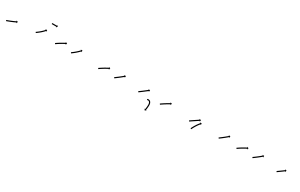

<svg xmlns="http://www.w3.org/2000/svg" viewBox="202 -1732 5023 3217"><g transform="rotate(30 2713.5 -123.5)"><path d="M-6.5 -24.2C-7.1 -24 -7.7 -23.8 -8.3 -23.6L-1.6 -4.7C-1 -4.9 -0.4 -5.2 0.2 -5.4L0.2 -5.4L0.2 -5.4C2 -6 3.7 -6.6 5.5 -7.3L5.5 -7.3L5.5 -7.3C8.2 -8.3 10.9 -9.2 13.6 -10.2L13.6 -10.2L13.6 -10.2C17.2 -11.5 20.7 -12.9 24.2 -14.2L24.2 -14.2L24.2 -14.2C28.4 -15.7 32.6 -17.3 36.7 -18.9L36.7 -18.9L36.7 -18.9C41.4 -20.7 46 -22.5 50.6 -24.3L50.6 -24.3L50.6 -24.3C55.6 -26.2 60.5 -28.2 65.4 -30.1L65.5 -30.1L65.5 -30.1C70.6 -32.2 75.6 -34.2 80.7 -36.3L80.7 -36.3L80.7 -36.3C85.8 -38.4 90.8 -40.5 95.9 -42.7L95.9 -42.7L95.9 -42.7C100.8 -44.7 105.7 -46.8 110.5 -49L110.5 -49L110.6 -49C115.1 -51 119.6 -53 124.1 -55L124.1 -55L124.2 -55C128.2 -56.8 132.2 -58.7 136.2 -60.6L136.3 -60.6L136.3 -60.6C139.7 -62.2 143.1 -63.8 146.4 -65.4L146.4 -65.4L146.5 -65.4C149 -66.7 151.6 -67.9 154.2 -69.2L154.2 -69.2L154.2 -69.2C155.9 -70 157.6 -70.9 159.2 -71.7L159.2 -71.7L159.2 -71.7C159.8 -72 160.4 -72.3 161 -72.6L166.9 -60.8L177.1 -92L146 -102.2L151.9 -90.4C151.3 -90.1 150.8 -89.8 150.2 -89.5L150.2 -89.5L150.2 -89.5C148.6 -88.7 147 -87.9 145.3 -87.1L145.4 -87.1L145.4 -87.1C142.8 -85.9 140.3 -84.6 137.7 -83.4L137.8 -83.4L137.8 -83.4C134.5 -81.8 131.1 -80.2 127.8 -78.7L127.8 -78.7L127.8 -78.7C123.9 -76.9 119.9 -75 115.9 -73.2L115.9 -73.2L115.9 -73.2C111.5 -71.2 107 -69.2 102.5 -67.3L102.5 -67.3L102.5 -67.3C97.7 -65.2 92.9 -63.1 88.1 -61.1L88.1 -61.1L88.1 -61.1C83.1 -59 78.1 -56.9 73.1 -54.8L73.1 -54.8L73.1 -54.8C68.1 -52.8 63.1 -50.7 58 -48.7L58 -48.7L58 -48.7C53.1 -46.8 48.2 -44.8 43.3 -42.9L43.4 -42.9L43.4 -42.9C38.8 -41.1 34.2 -39.3 29.6 -37.6L29.6 -37.6L29.6 -37.6C25.5 -36 21.3 -34.4 17.2 -32.9L17.2 -32.9L17.2 -32.9C13.7 -31.6 10.2 -30.3 6.7 -29L6.7 -29L6.7 -29C4.1 -28 1.4 -27 -1.3 -26.1L-1.3 -26.1L-1.3 -26.1C-3.1 -25.5 -4.8 -24.8 -6.5 -24.2L-6.5 -24.2Z M520.3 -98.6C519.8 -98.2 519.2 -97.9 518.7 -97.5L530.1 -81.1C530.7 -81.5 531.2 -81.9 531.8 -82.2L531.8 -82.2L531.8 -82.2C533.3 -83.3 534.8 -84.4 536.3 -85.4L536.3 -85.5L536.3 -85.5C538.7 -87.1 541.1 -88.8 543.4 -90.5L543.4 -90.5L543.4 -90.5C546.5 -92.7 549.5 -94.9 552.5 -97.1L552.5 -97.1L552.5 -97.1C556.1 -99.8 559.6 -102.4 563.2 -105.1C563.2 -105.1 563.2 -105.1 563.2 -105.1C563.2 -105.1 563.2 -105.1 563.2 -105.1C567.2 -108.1 571.1 -111.1 575 -114.2C575 -114.2 575 -114.2 575 -114.2C575 -114.2 575 -114.2 575 -114.2C579.1 -117.5 583.3 -120.8 587.4 -124.1C587.4 -124.1 587.4 -124.1 587.4 -124.1C587.4 -124.1 587.4 -124.1 587.4 -124.1C591.6 -127.6 595.8 -131.1 599.9 -134.6C599.9 -134.6 599.9 -134.6 600 -134.6C600 -134.6 600 -134.6 600 -134.6C604.1 -138.2 608.2 -141.8 612.3 -145.4C612.3 -145.4 612.3 -145.4 612.3 -145.4C612.3 -145.4 612.3 -145.4 612.3 -145.4C616.2 -149 620.1 -152.5 623.9 -156.1C623.9 -156.1 623.9 -156.1 624 -156.2C624 -156.2 624 -156.2 624 -156.2C627.6 -159.6 631.1 -163 634.6 -166.4C634.6 -166.4 634.6 -166.5 634.6 -166.5C634.6 -166.5 634.7 -166.5 634.7 -166.5C637.8 -169.6 640.9 -172.7 643.9 -175.9C643.9 -175.9 644 -175.9 644 -175.9C644 -175.9 644 -175.9 644 -175.9C646.6 -178.6 649.1 -181.3 651.7 -184L651.7 -184.1L651.7 -184.1C653.7 -186.2 655.6 -188.3 657.6 -190.4L657.6 -190.4L657.6 -190.4C658.8 -191.8 660.1 -193.2 661.3 -194.6L661.3 -194.6L661.3 -194.6C661.8 -195.1 662.2 -195.5 662.6 -196L672.5 -187.3L670.5 -220L637.8 -218.1L647.7 -209.3C647.2 -208.8 646.8 -208.4 646.4 -207.9L646.4 -207.9L646.4 -207.9C645.2 -206.5 644 -205.2 642.8 -203.9L642.8 -203.9L642.8 -203.9C640.9 -201.8 639 -199.7 637.1 -197.7L637.1 -197.7L637.1 -197.7C634.6 -195.1 632.1 -192.4 629.6 -189.8C629.6 -189.8 629.6 -189.8 629.6 -189.8C629.6 -189.8 629.6 -189.9 629.6 -189.9C626.6 -186.8 623.6 -183.7 620.5 -180.7C620.5 -180.7 620.5 -180.7 620.6 -180.7C620.6 -180.7 620.6 -180.7 620.6 -180.7C617.2 -177.3 613.7 -174 610.2 -170.7C610.2 -170.7 610.2 -170.7 610.2 -170.7C610.2 -170.7 610.3 -170.7 610.3 -170.7C606.5 -167.2 602.7 -163.7 598.9 -160.3C598.9 -160.3 598.9 -160.3 598.9 -160.3C598.9 -160.3 598.9 -160.3 598.9 -160.3C595 -156.8 591 -153.3 586.9 -149.8C586.9 -149.8 586.9 -149.8 587 -149.8C587 -149.8 587 -149.8 587 -149.8C582.9 -146.4 578.8 -143 574.7 -139.6C574.7 -139.6 574.7 -139.6 574.7 -139.6C574.7 -139.6 574.8 -139.6 574.8 -139.6C570.7 -136.3 566.7 -133.1 562.6 -129.9C562.6 -129.9 562.6 -129.9 562.6 -129.9C562.6 -129.9 562.7 -129.9 562.7 -129.9C558.8 -126.9 555 -124 551.1 -121C551.1 -121 551.1 -121 551.1 -121C551.1 -121 551.2 -121.1 551.2 -121.1C547.7 -118.4 544.2 -115.8 540.7 -113.2L540.7 -113.2L540.7 -113.3C537.7 -111.1 534.7 -108.9 531.7 -106.7L531.7 -106.7L531.7 -106.7C529.4 -105.1 527.1 -103.4 524.8 -101.8L524.8 -101.8L524.8 -101.8C523.3 -100.7 521.8 -99.7 520.3 -98.6L520.3 -98.6ZM687 -365C686.7 -365 686.3 -365 686 -365V-345C686.3 -345 686.7 -345 687 -345C687.9 -345 688.8 -345 689.8 -345C691.2 -345 692.6 -345 694.1 -345C695.9 -345 697.8 -345 699.7 -345C701.9 -345 704.1 -345 706.3 -345C708.8 -345 711.2 -345 713.7 -345C716.3 -345 719 -345 721.6 -345C724.3 -345 727 -345 729.7 -345C732.5 -345 735.2 -345 737.9 -345C740.5 -345 743.2 -345 745.8 -345C748.3 -345 750.7 -345 753.2 -345C755.4 -345 757.6 -345 759.8 -345C761.7 -345 763.6 -345 765.4 -345C766.9 -345 768.3 -345 769.7 -345C770.7 -345 771.6 -345 772.5 -345C772.8 -345 773.2 -345 773.5 -345V-331.8L796.7 -355L773.5 -378.2V-365C773.2 -365 772.8 -365 772.5 -365C771.6 -365 770.7 -365 769.7 -365C768.3 -365 766.9 -365 765.4 -365C763.6 -365 761.7 -365 759.8 -365C757.6 -365 755.4 -365 753.2 -365C750.7 -365 748.3 -365 745.8 -365C743.2 -365 740.5 -365 737.9 -365C735.2 -365 732.5 -365 729.7 -365C727 -365 724.3 -365 721.6 -365C719 -365 716.3 -365 713.7 -365C711.2 -365 708.8 -365 706.3 -365C704.1 -365 701.9 -365 699.7 -365C697.8 -365 695.9 -365 694.1 -365C692.6 -365 691.2 -365 689.8 -365C688.8 -365 687.9 -365 687 -365Z M894.3 -98.7C893.8 -98.3 893.2 -97.9 892.7 -97.5L904.1 -81.1C904.7 -81.5 905.2 -81.9 905.8 -82.2C907.3 -83.3 908.9 -84.4 910.4 -85.5L910.4 -85.5L910.4 -85.4C912.8 -87.1 915.2 -88.8 917.6 -90.4L917.6 -90.4L917.6 -90.4C920.8 -92.5 923.9 -94.7 927.1 -96.8L927 -96.8L927 -96.8C930.8 -99.3 934.5 -101.7 938.3 -104.2L938.3 -104.2L938.2 -104.2C942.4 -106.9 946.6 -109.7 950.9 -112.4L950.9 -112.4L950.8 -112.3C955.4 -115.2 959.9 -118.1 964.4 -120.9L964.4 -120.9L964.4 -120.9C969.1 -123.8 973.8 -126.7 978.6 -129.6L978.6 -129.6L978.5 -129.6C983.3 -132.4 988 -135.3 992.8 -138.1L992.8 -138L992.8 -138C997.4 -140.7 1002.1 -143.4 1006.7 -146.1L1006.7 -146.1L1006.7 -146.1C1011.1 -148.5 1015.5 -151 1019.8 -153.4L1019.8 -153.4L1019.8 -153.4C1023.8 -155.5 1027.7 -157.7 1031.7 -159.8L1031.7 -159.8L1031.6 -159.8C1035 -161.6 1038.3 -163.4 1041.7 -165.1L1041.7 -165.1L1041.7 -165.1C1044.3 -166.5 1046.9 -167.8 1049.5 -169.2L1049.5 -169.2L1049.5 -169.2C1051.1 -170 1052.8 -170.9 1054.5 -171.7C1055.1 -172 1055.7 -172.3 1056.3 -172.6L1062.3 -160.9L1072.4 -192.1L1041.2 -202.2L1047.2 -190.5C1046.6 -190.2 1046 -189.8 1045.4 -189.5C1043.7 -188.7 1042 -187.8 1040.3 -186.9L1040.3 -186.9L1040.3 -186.9C1037.7 -185.6 1035.1 -184.2 1032.4 -182.8L1032.4 -182.8L1032.4 -182.8C1029 -181 1025.6 -179.2 1022.2 -177.4L1022.2 -177.4L1022.2 -177.4C1018.2 -175.3 1014.2 -173.1 1010.2 -170.9L1010.2 -170.9L1010.2 -170.9C1005.7 -168.4 1001.3 -166 996.9 -163.5L996.9 -163.5L996.8 -163.5C992.1 -160.8 987.4 -158.1 982.7 -155.3L982.7 -155.3L982.7 -155.3C977.9 -152.5 973 -149.6 968.2 -146.7L968.2 -146.7L968.2 -146.7C963.4 -143.8 958.6 -140.9 953.9 -137.9L953.9 -137.9L953.8 -137.9C949.2 -135 944.7 -132.1 940.1 -129.2L940.1 -129.2L940.1 -129.2C935.8 -126.5 931.5 -123.7 927.3 -120.9L927.3 -120.9L927.3 -120.9C923.5 -118.4 919.7 -115.9 915.9 -113.4L915.9 -113.4L915.9 -113.4C912.7 -111.2 909.5 -109.1 906.4 -106.9L906.4 -106.9L906.4 -106.9C903.9 -105.3 901.5 -103.6 899.1 -101.9L899 -101.9L899 -101.9C897.5 -100.8 895.9 -99.7 894.3 -98.7Z M1202.4 -98.7C1201.9 -98.3 1201.4 -98 1200.8 -97.6L1212.2 -81.1C1212.7 -81.5 1213.2 -81.9 1213.8 -82.2L1213.8 -82.2L1213.8 -82.2C1215.3 -83.3 1216.8 -84.4 1218.4 -85.4L1218.4 -85.4L1218.4 -85.4C1220.7 -87.1 1223.1 -88.8 1225.4 -90.4L1225.5 -90.5L1225.5 -90.5C1228.5 -92.6 1231.5 -94.8 1234.5 -97.1L1234.6 -97.1L1234.6 -97.1C1238.1 -99.7 1241.7 -102.4 1245.2 -105C1245.2 -105 1245.2 -105 1245.2 -105.1C1245.2 -105.1 1245.2 -105.1 1245.2 -105.1C1249.1 -108.1 1253 -111.1 1256.9 -114.2C1256.9 -114.2 1256.9 -114.2 1257 -114.2C1257 -114.2 1257 -114.2 1257 -114.2C1261.1 -117.5 1265.2 -120.8 1269.3 -124.1C1269.3 -124.1 1269.3 -124.1 1269.3 -124.1C1269.3 -124.2 1269.4 -124.2 1269.4 -124.2C1273.6 -127.6 1277.7 -131.1 1281.9 -134.7C1281.9 -134.7 1281.9 -134.7 1281.9 -134.7C1281.9 -134.7 1281.9 -134.7 1281.9 -134.7C1286.1 -138.3 1290.2 -141.8 1294.3 -145.4C1294.3 -145.4 1294.3 -145.5 1294.3 -145.5C1294.3 -145.5 1294.3 -145.5 1294.3 -145.5C1298.2 -149 1302.1 -152.6 1306 -156.1C1306 -156.1 1306 -156.1 1306.1 -156.1C1306.1 -156.2 1306.1 -156.2 1306.1 -156.2C1309.7 -159.5 1313.3 -162.9 1316.8 -166.3C1316.8 -166.3 1316.9 -166.3 1316.9 -166.3C1316.9 -166.3 1316.9 -166.3 1316.9 -166.3C1320.1 -169.4 1323.2 -172.5 1326.4 -175.6L1326.4 -175.6L1326.4 -175.6C1329.1 -178.3 1331.7 -180.9 1334.3 -183.6L1334.3 -183.6L1334.3 -183.6C1336.4 -185.7 1338.4 -187.7 1340.4 -189.8L1340.4 -189.8L1340.4 -189.8C1341.7 -191.2 1342.9 -192.5 1344.2 -193.9L1344.2 -193.9L1344.2 -193.9C1344.7 -194.4 1345.1 -194.8 1345.6 -195.3L1355.2 -186.3L1354.1 -219L1321.4 -218L1331 -209C1330.5 -208.5 1330.1 -208.1 1329.7 -207.6L1329.7 -207.6L1329.7 -207.6C1328.4 -206.3 1327.2 -205 1325.9 -203.6L1325.9 -203.7L1325.9 -203.7C1324 -201.6 1322 -199.6 1320 -197.6L1320 -197.6L1320.1 -197.6C1317.5 -195 1314.9 -192.4 1312.3 -189.8L1312.3 -189.8L1312.3 -189.8C1309.2 -186.8 1306.1 -183.8 1303 -180.7C1303 -180.7 1303 -180.8 1303 -180.8C1303 -180.8 1303.1 -180.8 1303.1 -180.8C1299.5 -177.4 1296 -174.1 1292.5 -170.8C1292.5 -170.8 1292.5 -170.8 1292.5 -170.8C1292.5 -170.8 1292.5 -170.8 1292.5 -170.8C1288.7 -167.3 1284.8 -163.9 1281 -160.4C1281 -160.4 1281 -160.4 1281 -160.4C1281 -160.4 1281 -160.4 1281 -160.4C1277 -156.9 1273 -153.4 1268.9 -149.9C1268.9 -149.9 1268.9 -149.9 1268.9 -149.9C1268.9 -149.9 1268.9 -149.9 1268.9 -149.9C1264.8 -146.4 1260.7 -143 1256.6 -139.6C1256.6 -139.6 1256.6 -139.6 1256.6 -139.6C1256.6 -139.6 1256.7 -139.6 1256.7 -139.6C1252.6 -136.3 1248.6 -133.1 1244.5 -129.8C1244.5 -129.8 1244.5 -129.9 1244.5 -129.9C1244.6 -129.9 1244.6 -129.9 1244.6 -129.9C1240.8 -126.9 1236.9 -123.9 1233.1 -120.9C1233.1 -120.9 1233.1 -121 1233.1 -121C1233.1 -121 1233.1 -121 1233.1 -121C1229.6 -118.4 1226.2 -115.7 1222.7 -113.2L1222.7 -113.2L1222.7 -113.2C1219.7 -111 1216.8 -108.8 1213.8 -106.7L1213.8 -106.7L1213.8 -106.7C1211.5 -105.1 1209.2 -103.4 1206.9 -101.8L1206.9 -101.8L1206.9 -101.8C1205.4 -100.8 1203.9 -99.7 1202.4 -98.7L1202.4 -98.7Z M1729.3 -98.7C1728.8 -98.3 1728.2 -97.9 1727.7 -97.5L1739.1 -81.1C1739.7 -81.5 1740.2 -81.9 1740.8 -82.2C1742.3 -83.3 1743.9 -84.4 1745.4 -85.5L1745.4 -85.5L1745.4 -85.4C1747.8 -87.1 1750.2 -88.8 1752.6 -90.4L1752.6 -90.4L1752.6 -90.4C1755.8 -92.5 1758.9 -94.7 1762.1 -96.8L1762 -96.8L1762 -96.8C1765.8 -99.3 1769.5 -101.7 1773.3 -104.2L1773.3 -104.2L1773.2 -104.2C1777.4 -106.9 1781.6 -109.7 1785.9 -112.4L1785.9 -112.4L1785.8 -112.3C1790.4 -115.2 1794.9 -118.1 1799.4 -120.9L1799.4 -120.9L1799.4 -120.9C1804.1 -123.8 1808.8 -126.7 1813.6 -129.6L1813.6 -129.6L1813.5 -129.6C1818.3 -132.4 1823 -135.3 1827.8 -138.1L1827.8 -138L1827.8 -138C1832.4 -140.7 1837.1 -143.4 1841.7 -146.1L1841.7 -146.1L1841.7 -146.1C1846.1 -148.5 1850.5 -151 1854.8 -153.4L1854.8 -153.4L1854.8 -153.4C1858.8 -155.5 1862.7 -157.7 1866.7 -159.8L1866.7 -159.8L1866.6 -159.8C1870 -161.6 1873.3 -163.4 1876.7 -165.1L1876.7 -165.1L1876.7 -165.1C1879.3 -166.5 1881.9 -167.8 1884.5 -169.2L1884.5 -169.2L1884.5 -169.2C1886.1 -170 1887.8 -170.9 1889.5 -171.7C1890.1 -172 1890.7 -172.3 1891.3 -172.6L1897.3 -160.9L1907.4 -192.1L1876.2 -202.2L1882.2 -190.5C1881.6 -190.2 1881 -189.8 1880.4 -189.5C1878.7 -188.7 1877 -187.8 1875.3 -186.9L1875.3 -186.9L1875.3 -186.9C1872.7 -185.6 1870.1 -184.2 1867.4 -182.8L1867.4 -182.8L1867.4 -182.8C1864 -181 1860.6 -179.2 1857.2 -177.4L1857.2 -177.4L1857.2 -177.4C1853.2 -175.3 1849.2 -173.1 1845.2 -170.9L1845.2 -170.9L1845.2 -170.9C1840.7 -168.4 1836.3 -166 1831.9 -163.5L1831.9 -163.5L1831.8 -163.5C1827.1 -160.8 1822.4 -158.1 1817.7 -155.3L1817.7 -155.3L1817.7 -155.3C1812.9 -152.5 1808 -149.6 1803.2 -146.7L1803.2 -146.7L1803.2 -146.7C1798.4 -143.8 1793.6 -140.9 1788.9 -137.9L1788.9 -137.9L1788.8 -137.9C1784.2 -135 1779.7 -132.1 1775.1 -129.2L1775.1 -129.2L1775.1 -129.2C1770.8 -126.5 1766.5 -123.7 1762.3 -120.9L1762.3 -120.9L1762.3 -120.9C1758.5 -118.4 1754.7 -115.9 1750.9 -113.4L1750.9 -113.4L1750.9 -113.4C1747.7 -111.2 1744.5 -109.1 1741.4 -106.9L1741.4 -106.9L1741.4 -106.9C1738.9 -105.3 1736.5 -103.6 1734.1 -101.9L1734 -101.9L1734 -101.9C1732.5 -100.8 1730.9 -99.7 1729.3 -98.7Z M2038.3 -98.6C2037.8 -98.3 2037.3 -97.9 2036.7 -97.5L2048.2 -81.1C2048.7 -81.5 2049.2 -81.9 2049.8 -82.2L2049.8 -82.2L2049.8 -82.2C2051.3 -83.3 2052.8 -84.4 2054.3 -85.4L2054.3 -85.4L2054.4 -85.5C2056.7 -87.1 2059.1 -88.8 2061.4 -90.5L2061.4 -90.5L2061.4 -90.5C2064.5 -92.7 2067.5 -94.9 2070.6 -97.1L2070.6 -97.1L2070.6 -97.1C2074.2 -99.7 2077.8 -102.3 2081.3 -105L2081.3 -105L2081.4 -105C2085.3 -108 2089.3 -110.9 2093.3 -113.9L2093.3 -113.9L2093.3 -113.9C2097.6 -117.1 2101.8 -120.3 2106 -123.5L2106 -123.5L2106 -123.5C2110.4 -126.9 2114.7 -130.2 2119.1 -133.6L2119.1 -133.6L2119.1 -133.6C2123.4 -136.9 2127.8 -140.3 2132.1 -143.7L2132.1 -143.7L2132.1 -143.7C2136.3 -147 2140.4 -150.3 2144.6 -153.6L2144.6 -153.6L2144.6 -153.6C2148.5 -156.7 2152.4 -159.8 2156.3 -162.9L2156.3 -162.9L2156.3 -162.9C2159.7 -165.7 2163.2 -168.5 2166.6 -171.3L2166.6 -171.3L2166.7 -171.3C2169.6 -173.7 2172.5 -176.1 2175.4 -178.5L2175.4 -178.5L2175.4 -178.5C2177.6 -180.3 2179.9 -182.2 2182.1 -184L2182.1 -184L2182.1 -184C2183.5 -185.2 2185 -186.4 2186.4 -187.6C2186.9 -188 2187.4 -188.5 2187.9 -188.9L2196.4 -178.8L2199.3 -211.4L2166.6 -214.3L2175.1 -204.2C2174.6 -203.8 2174.1 -203.4 2173.6 -203C2172.2 -201.8 2170.7 -200.6 2169.3 -199.4L2169.3 -199.4L2169.3 -199.4C2167.1 -197.6 2164.9 -195.7 2162.7 -193.9L2162.7 -193.9L2162.7 -193.9C2159.8 -191.5 2156.9 -189.2 2154 -186.8L2154 -186.8L2154 -186.8C2150.6 -184 2147.2 -181.3 2143.7 -178.5L2143.7 -178.5L2143.7 -178.5C2139.9 -175.4 2136 -172.3 2132.2 -169.2L2132.2 -169.2L2132.2 -169.2C2128 -166 2123.9 -162.7 2119.7 -159.4L2119.7 -159.4L2119.8 -159.4C2115.5 -156.1 2111.2 -152.7 2106.8 -149.4L2106.9 -149.4L2106.9 -149.4C2102.5 -146.1 2098.2 -142.7 2093.9 -139.4L2093.9 -139.4L2093.9 -139.4C2089.7 -136.3 2085.5 -133.1 2081.3 -129.9L2081.3 -129.9L2081.3 -129.9C2077.4 -127 2073.4 -124 2069.4 -121.1L2069.5 -121.1L2069.5 -121.1C2065.9 -118.5 2062.4 -115.9 2058.8 -113.3L2058.8 -113.3L2058.8 -113.3C2055.8 -111.1 2052.8 -108.9 2049.8 -106.7L2049.8 -106.7L2049.8 -106.8C2047.5 -105.1 2045.1 -103.4 2042.8 -101.8L2042.8 -101.8L2042.8 -101.8C2041.3 -100.7 2039.8 -99.7 2038.3 -98.6L2038.3 -98.6Z M2505.3 -97.3C2504.7 -96.9 2504.2 -96.5 2503.7 -96.1L2515.1 -79.8C2515.7 -80.1 2516.2 -80.5 2516.8 -80.9C2518.3 -82 2519.8 -83 2521.3 -84.1L2521.3 -84.1L2521.3 -84.1C2523.7 -85.8 2526.1 -87.5 2528.4 -89.2L2528.4 -89.2L2528.4 -89.2C2531.5 -91.4 2534.5 -93.6 2537.6 -95.8L2537.6 -95.8L2537.6 -95.8C2541.2 -98.4 2544.8 -101 2548.4 -103.6L2548.4 -103.6L2548.4 -103.6C2552.4 -106.6 2556.4 -109.5 2560.4 -112.5L2560.4 -112.5L2560.4 -112.5C2564.7 -115.7 2568.9 -118.9 2573.2 -122.1L2573.2 -122.1L2573.2 -122.1C2577.6 -125.4 2581.9 -128.7 2586.3 -132L2586.3 -132L2586.3 -132C2590.7 -135.4 2595 -138.7 2599.4 -142L2599.4 -142L2599.4 -142C2603.6 -145.3 2607.8 -148.5 2612.1 -151.8C2616 -154.8 2620 -157.9 2623.9 -160.9C2627.4 -163.6 2631 -166.4 2634.5 -169.1C2637.5 -171.4 2640.5 -173.7 2643.5 -176C2645.8 -177.8 2648.1 -179.6 2650.4 -181.3C2651.9 -182.5 2653.4 -183.6 2654.9 -184.7C2655.4 -185.1 2655.9 -185.6 2656.5 -186L2664.5 -175.5L2668.8 -208L2636.4 -212.3L2644.3 -201.9C2643.8 -201.5 2643.3 -201.1 2642.8 -200.6C2641.3 -199.5 2639.8 -198.4 2638.3 -197.2C2635.9 -195.4 2633.6 -193.7 2631.3 -191.9C2628.3 -189.6 2625.3 -187.2 2622.3 -184.9C2618.7 -182.2 2615.2 -179.5 2611.7 -176.7C2607.7 -173.7 2603.8 -170.7 2599.9 -167.6C2595.6 -164.4 2591.4 -161.1 2587.2 -157.9L2587.2 -157.9L2587.2 -157.9C2582.9 -154.6 2578.5 -151.2 2574.2 -147.9L2574.2 -147.9L2574.2 -147.9C2569.8 -144.6 2565.5 -141.3 2561.1 -138L2561.1 -138L2561.1 -138C2556.9 -134.9 2552.7 -131.7 2548.4 -128.5L2548.5 -128.5L2548.5 -128.6C2544.5 -125.6 2540.5 -122.7 2536.6 -119.7L2536.6 -119.8L2536.6 -119.8C2533 -117.2 2529.4 -114.5 2525.9 -112L2525.9 -112L2525.9 -112C2522.9 -109.8 2519.8 -107.6 2516.8 -105.4L2516.8 -105.4L2516.8 -105.4C2514.5 -103.8 2512.1 -102.1 2509.8 -100.4L2509.8 -100.5L2509.8 -100.5C2508.3 -99.4 2506.8 -98.3 2505.3 -97.3ZM2701.3 -59.9C2700.4 -59.5 2699.5 -59.2 2698.7 -58.8L2706.8 -40.5C2707.6 -40.8 2708.3 -41.2 2709.1 -41.5C2709.1 -41.5 2709 -41.5 2708.9 -41.4C2708.9 -41.4 2708.8 -41.4 2708.8 -41.4C2710.9 -42.2 2713.1 -42.9 2715.3 -43.5C2715.3 -43.5 2715.2 -43.4 2715 -43.4C2714.8 -43.3 2714.6 -43.3 2714.6 -43.3C2718.3 -44 2722 -44.3 2725.6 -44.4C2725.6 -44.4 2725.3 -44.4 2725 -44.4C2724.7 -44.4 2724.4 -44.4 2724.4 -44.4C2729.3 -43.9 2734.1 -42.5 2738.7 -40.7C2738.7 -40.7 2738.3 -40.8 2738 -41C2737.6 -41.2 2737.3 -41.4 2737.3 -41.4C2742.1 -38.4 2746.5 -34.7 2750.2 -30.5C2750.2 -30.5 2750 -30.8 2749.8 -31C2749.6 -31.3 2749.4 -31.5 2749.4 -31.5C2752.7 -26.7 2755.5 -21.5 2757.7 -16.1C2757.7 -16.1 2757.7 -16.3 2757.6 -16.5C2757.5 -16.7 2757.4 -16.9 2757.4 -16.9C2759.2 -11.3 2760.6 -5.5 2761.6 0.3C2761.6 0.3 2761.6 0.2 2761.5 0C2761.5 -0.1 2761.5 -0.3 2761.5 -0.3C2762.1 5.6 2762.5 11.5 2762.6 17.3C2762.6 17.3 2762.6 17.3 2762.6 17.2C2762.6 17.2 2762.6 17.1 2762.6 17.1C2762.6 22.7 2762.5 28.3 2762.3 33.9C2762.3 33.9 2762.3 33.9 2762.3 33.8C2762.3 33.8 2762.3 33.8 2762.3 33.8C2762.1 39.2 2761.8 44.6 2761.5 50C2761.5 50 2761.5 50 2761.5 50C2761.5 49.9 2761.5 49.9 2761.5 49.9C2761.1 55 2760.7 60 2760.2 65.1C2760.2 65.1 2760.2 65 2760.2 65C2760.2 65 2760.2 65 2760.2 65C2759.7 69.5 2759.2 74 2758.6 78.5C2758.6 78.5 2758.6 78.5 2758.6 78.5C2758.6 78.5 2758.6 78.4 2758.6 78.4C2758.1 82.2 2757.5 86 2756.9 89.8C2756.9 89.8 2756.9 89.8 2756.9 89.8C2756.9 89.8 2757 89.8 2757 89.8C2756.5 92.7 2756 95.6 2755.5 98.5C2755.5 98.5 2755.5 98.5 2755.5 98.5C2755.5 98.5 2755.5 98.5 2755.5 98.5C2755.1 100.4 2754.8 102.2 2754.4 104.1L2754.4 104.1L2754.4 104.1C2754.3 104.8 2754.1 105.4 2754 106.1L2741.1 103.5L2759.3 130.8L2786.5 112.6L2773.6 110C2773.8 109.3 2773.9 108.6 2774 108L2774 107.9L2774 107.9C2774.4 106 2774.8 104.1 2775.1 102.1C2775.1 102.1 2775.1 102.1 2775.1 102.1C2775.1 102.1 2775.1 102.1 2775.1 102.1C2775.7 99 2776.2 96 2776.7 93C2776.7 93 2776.7 93 2776.7 93C2776.7 92.9 2776.7 92.9 2776.7 92.9C2777.3 89 2777.9 85.1 2778.4 81.2C2778.4 81.2 2778.4 81.1 2778.4 81.1C2778.4 81.1 2778.4 81.1 2778.4 81.1C2779 76.4 2779.6 71.8 2780.1 67.1C2780.1 67.1 2780.1 67.1 2780.1 67.1C2780.1 67 2780.1 67 2780.1 67C2780.6 61.8 2781 56.6 2781.4 51.4C2781.4 51.4 2781.4 51.4 2781.4 51.3C2781.4 51.3 2781.4 51.3 2781.4 51.3C2781.8 45.7 2782.1 40.2 2782.3 34.6C2782.3 34.6 2782.3 34.6 2782.3 34.5C2782.3 34.5 2782.3 34.5 2782.3 34.5C2782.5 28.7 2782.6 23 2782.6 17.2C2782.6 17.2 2782.6 17.2 2782.6 17.1C2782.6 17.1 2782.6 17 2782.6 17C2782.5 10.5 2782.1 4 2781.4 -2.5C2781.4 -2.5 2781.4 -2.6 2781.3 -2.8C2781.3 -2.9 2781.3 -3 2781.3 -3C2780.2 -9.8 2778.6 -16.4 2776.5 -23C2776.5 -23 2776.4 -23.2 2776.4 -23.4C2776.3 -23.5 2776.2 -23.8 2776.2 -23.8C2773.4 -30.5 2770 -36.9 2765.9 -42.9C2765.9 -42.9 2765.7 -43.1 2765.5 -43.4C2765.3 -43.6 2765.1 -43.9 2765.1 -43.9C2760 -49.5 2754.2 -54.5 2747.7 -58.4C2747.7 -58.5 2747.3 -58.6 2747 -58.8C2746.7 -59 2746.3 -59.1 2746.3 -59.1C2740 -61.8 2733.4 -63.6 2726.6 -64.3C2726.6 -64.3 2726.3 -64.3 2726 -64.3C2725.7 -64.4 2725.4 -64.4 2725.4 -64.4C2720.4 -64.3 2715.5 -63.9 2710.7 -62.9C2710.7 -62.9 2710.5 -62.9 2710.3 -62.8C2710.1 -62.8 2710 -62.7 2710 -62.7C2707.1 -62 2704.3 -61.1 2701.6 -60C2701.6 -60 2701.5 -60 2701.4 -60C2701.4 -59.9 2701.3 -59.9 2701.3 -59.9Z M2922.3 -98.7C2921.8 -98.3 2921.2 -97.9 2920.7 -97.5L2932.1 -81.1C2932.7 -81.5 2933.2 -81.9 2933.8 -82.2C2935.3 -83.3 2936.9 -84.4 2938.4 -85.5L2938.4 -85.5L2938.4 -85.4C2940.8 -87.1 2943.2 -88.8 2945.6 -90.4L2945.6 -90.4L2945.6 -90.4C2948.7 -92.5 2951.9 -94.7 2955 -96.8L2955 -96.8L2955 -96.8C2958.7 -99.3 2962.4 -101.8 2966.2 -104.3L2966.2 -104.3L2966.2 -104.3C2970.3 -107 2974.5 -109.8 2978.7 -112.5L2978.7 -112.5L2978.7 -112.5C2983.2 -115.4 2987.7 -118.3 2992.2 -121.2L2992.1 -121.2L2992.1 -121.2C2996.8 -124.2 3001.5 -127.1 3006.1 -130.1L3006.1 -130.1L3006.1 -130.1C3010.8 -133 3015.5 -135.9 3020.2 -138.8L3020.2 -138.8L3020.2 -138.8C3024.7 -141.6 3029.3 -144.4 3033.9 -147.2L3033.9 -147.2L3033.9 -147.2C3038.2 -149.7 3042.5 -152.3 3046.8 -154.9L3046.8 -154.9L3046.7 -154.8C3050.6 -157.1 3054.5 -159.4 3058.4 -161.7L3058.3 -161.6L3058.3 -161.6C3061.6 -163.5 3064.9 -165.4 3068.2 -167.3L3068.2 -167.3L3068.2 -167.3C3070.7 -168.8 3073.3 -170.2 3075.8 -171.6L3075.8 -171.6L3075.8 -171.6C3077.4 -172.6 3079.1 -173.5 3080.7 -174.4C3081.3 -174.7 3081.9 -175.1 3082.5 -175.4L3088.9 -163.9L3097.8 -195.4L3066.3 -204.3L3072.7 -192.8C3072.1 -192.5 3071.5 -192.2 3070.9 -191.9C3069.3 -190.9 3067.6 -190 3066 -189.1L3066 -189.1L3066 -189.1C3063.4 -187.6 3060.8 -186.1 3058.3 -184.7L3058.3 -184.7L3058.2 -184.7C3054.9 -182.8 3051.6 -180.9 3048.3 -178.9L3048.3 -178.9L3048.3 -178.9C3044.4 -176.7 3040.5 -174.4 3036.6 -172.1L3036.6 -172.1L3036.6 -172.1C3032.2 -169.5 3027.9 -166.9 3023.6 -164.3L3023.6 -164.3L3023.5 -164.3C3018.9 -161.5 3014.3 -158.7 3009.7 -155.9L3009.7 -155.9L3009.7 -155.9C3005 -152.9 3000.2 -150 2995.5 -147L2995.5 -147L2995.5 -147C2990.8 -144.1 2986.1 -141.1 2981.4 -138.1L2981.4 -138.1L2981.3 -138.1C2976.8 -135.1 2972.3 -132.2 2967.8 -129.3L2967.8 -129.3L2967.7 -129.3C2963.5 -126.5 2959.3 -123.7 2955.1 -120.9L2955.1 -120.9L2955.1 -120.9C2951.3 -118.4 2947.6 -115.9 2943.8 -113.4L2943.8 -113.4L2943.8 -113.4C2940.6 -111.2 2937.5 -109.1 2934.3 -106.9L2934.3 -106.9L2934.3 -106.9C2931.9 -105.2 2929.5 -103.6 2927 -101.9L2927 -101.9L2927 -101.9C2925.5 -100.8 2923.9 -99.7 2922.3 -98.7Z M3487.3 -98.6C3486.8 -98.3 3486.2 -97.9 3485.7 -97.5L3497.1 -81.1C3497.7 -81.5 3498.2 -81.9 3498.8 -82.2C3500.3 -83.3 3501.9 -84.4 3503.4 -85.5L3503.4 -85.5L3503.4 -85.5C3505.8 -87.1 3508.2 -88.8 3510.6 -90.4L3510.6 -90.4L3510.6 -90.4C3513.7 -92.6 3516.9 -94.7 3520 -96.8L3520 -96.8L3520 -96.8C3523.7 -99.3 3527.4 -101.8 3531.1 -104.3L3531.1 -104.3L3531.1 -104.3C3535.2 -107.1 3539.4 -109.9 3543.5 -112.6C3548 -115.6 3552.4 -118.6 3556.8 -121.5C3561.4 -124.6 3566 -127.6 3570.6 -130.7C3575.2 -133.7 3579.8 -136.8 3584.3 -139.8C3588.8 -142.8 3593.2 -145.7 3597.6 -148.7C3601.8 -151.4 3605.9 -154.2 3610.1 -157C3613.8 -159.4 3617.5 -161.9 3621.2 -164.4C3624.3 -166.5 3627.5 -168.6 3630.6 -170.7C3633 -172.3 3635.4 -174 3637.8 -175.6C3639.4 -176.6 3640.9 -177.7 3642.5 -178.7C3643 -179.1 3643.6 -179.5 3644.1 -179.8L3651.5 -168.9L3657.7 -201.1L3625.5 -207.3L3632.9 -196.4C3632.4 -196 3631.8 -195.7 3631.3 -195.3C3629.7 -194.2 3628.2 -193.2 3626.6 -192.2C3624.2 -190.5 3621.8 -188.9 3619.4 -187.3C3616.3 -185.2 3613.2 -183.1 3610.1 -181C3606.4 -178.5 3602.7 -176.1 3599 -173.6C3594.8 -170.8 3590.7 -168.1 3586.6 -165.3C3582.1 -162.4 3577.7 -159.4 3573.3 -156.5C3568.7 -153.4 3564.1 -150.4 3559.5 -147.3C3554.9 -144.3 3550.3 -141.2 3545.8 -138.2C3541.3 -135.2 3536.9 -132.2 3532.4 -129.3C3528.3 -126.5 3524.1 -123.7 3519.9 -120.9L3519.9 -120.9L3519.9 -120.9C3516.2 -118.4 3512.5 -115.9 3508.8 -113.4L3508.8 -113.4L3508.8 -113.4C3505.6 -111.2 3502.5 -109.1 3499.3 -106.9L3499.3 -106.9L3499.3 -106.9C3496.9 -105.2 3494.4 -103.6 3492 -101.9L3492 -101.9L3492 -101.9C3490.4 -100.8 3488.9 -99.7 3487.3 -98.6ZM3574.3 2.5C3574 3 3573.8 3.5 3573.6 3.9L3591.6 12.6C3591.9 12.1 3592.1 11.6 3592.3 11.1L3592.3 11.1L3592.3 11.1C3593.1 9.4 3593.9 7.7 3594.8 6L3594.7 6L3594.7 6C3596 3.3 3597.3 0.7 3598.6 -2C3598.6 -2 3598.6 -1.9 3598.6 -1.9C3598.6 -1.9 3598.6 -1.9 3598.6 -1.9C3600.3 -5.3 3602 -8.7 3603.8 -12.1C3603.8 -12.1 3603.7 -12.1 3603.7 -12.1C3603.7 -12.1 3603.7 -12.1 3603.7 -12.1C3605.8 -16.1 3607.9 -20.1 3610.1 -24.1C3610.1 -24.1 3610.1 -24.1 3610 -24C3610 -24 3610 -24 3610 -24C3612.4 -28.4 3614.9 -32.9 3617.4 -37.2C3617.4 -37.2 3617.4 -37.2 3617.3 -37.2C3617.3 -37.2 3617.3 -37.2 3617.3 -37.2C3620 -41.9 3622.7 -46.5 3625.5 -51.2C3625.5 -51.2 3625.5 -51.1 3625.4 -51.1C3625.4 -51.1 3625.4 -51.1 3625.4 -51.1C3628.3 -55.9 3631.2 -60.6 3634.2 -65.3C3634.2 -65.3 3634.1 -65.3 3634.1 -65.3C3634.1 -65.3 3634.1 -65.3 3634.1 -65.3C3637.1 -70 3640.1 -74.6 3643.2 -79.3C3643.2 -79.3 3643.2 -79.3 3643.2 -79.3C3643.1 -79.2 3643.1 -79.2 3643.1 -79.2C3646.1 -83.7 3649.2 -88.2 3652.2 -92.6C3652.2 -92.6 3652.2 -92.6 3652.2 -92.6C3652.2 -92.6 3652.2 -92.5 3652.2 -92.5C3655.1 -96.7 3658 -100.8 3661 -104.9C3661 -104.9 3661 -104.8 3661 -104.8C3661 -104.8 3661 -104.8 3661 -104.8C3663.7 -108.4 3666.4 -112.1 3669.1 -115.7C3669.1 -115.7 3669.1 -115.6 3669.1 -115.6C3669.1 -115.6 3669.1 -115.6 3669.1 -115.6C3671.4 -118.6 3673.8 -121.6 3676.2 -124.6C3676.2 -124.6 3676.2 -124.6 3676.1 -124.6C3676.1 -124.6 3676.1 -124.6 3676.1 -124.6C3678 -126.9 3679.8 -129.2 3681.7 -131.5L3681.7 -131.5L3681.7 -131.4C3682.9 -132.9 3684.1 -134.4 3685.3 -135.8L3685.3 -135.8L3685.3 -135.8C3685.8 -136.3 3686.2 -136.8 3686.6 -137.4L3696.7 -128.8L3694 -161.5L3661.3 -158.8L3671.4 -150.3C3670.9 -149.8 3670.5 -149.2 3670 -148.7L3670 -148.7L3670 -148.7C3668.8 -147.2 3667.5 -145.7 3666.3 -144.2L3666.3 -144.2L3666.3 -144.2C3664.3 -141.8 3662.4 -139.5 3660.5 -137.1C3660.5 -137.1 3660.5 -137.1 3660.5 -137.1C3660.5 -137.1 3660.5 -137.1 3660.5 -137.1C3658.1 -134 3655.7 -130.9 3653.3 -127.8C3653.3 -127.8 3653.2 -127.8 3653.2 -127.8C3653.2 -127.8 3653.2 -127.8 3653.2 -127.8C3650.4 -124.1 3647.6 -120.4 3644.9 -116.7C3644.9 -116.7 3644.9 -116.7 3644.9 -116.7C3644.9 -116.6 3644.8 -116.6 3644.8 -116.6C3641.8 -112.5 3638.8 -108.3 3635.8 -104.1C3635.8 -104.1 3635.8 -104 3635.8 -104C3635.8 -104 3635.8 -104 3635.8 -104C3632.7 -99.5 3629.6 -94.9 3626.5 -90.3C3626.5 -90.3 3626.5 -90.3 3626.5 -90.3C3626.5 -90.3 3626.5 -90.3 3626.5 -90.3C3623.4 -85.5 3620.3 -80.8 3617.2 -76C3617.2 -76 3617.2 -76 3617.2 -75.9C3617.2 -75.9 3617.2 -75.9 3617.2 -75.9C3614.2 -71.1 3611.2 -66.3 3608.3 -61.4C3608.3 -61.4 3608.3 -61.4 3608.3 -61.4C3608.3 -61.4 3608.3 -61.3 3608.3 -61.3C3605.5 -56.6 3602.7 -51.9 3600 -47.1C3600 -47.1 3600 -47.1 3600 -47.1C3599.9 -47.1 3599.9 -47.1 3599.9 -47.1C3597.4 -42.6 3594.9 -38.1 3592.5 -33.6C3592.5 -33.6 3592.5 -33.6 3592.5 -33.6C3592.4 -33.5 3592.4 -33.5 3592.4 -33.5C3590.3 -29.5 3588.1 -25.4 3586 -21.3C3586 -21.3 3586 -21.3 3586 -21.3C3586 -21.3 3586 -21.3 3586 -21.3C3584.2 -17.8 3582.4 -14.3 3580.7 -10.8C3580.7 -10.8 3580.7 -10.8 3580.7 -10.8C3580.7 -10.8 3580.7 -10.8 3580.7 -10.8C3579.3 -8.1 3578 -5.4 3576.7 -2.7L3576.7 -2.6L3576.7 -2.6C3575.9 -0.9 3575.1 0.8 3574.2 2.6L3574.2 2.5Z M4059.2 -98.6C4058.7 -98.2 4058.2 -97.8 4057.7 -97.5L4069.1 -81.1C4069.7 -81.5 4070.2 -81.8 4070.7 -82.2L4070.7 -82.2L4070.8 -82.2C4072.3 -83.3 4073.8 -84.4 4075.3 -85.5L4075.3 -85.5L4075.3 -85.5C4077.7 -87.1 4080 -88.8 4082.4 -90.5L4082.4 -90.5L4082.4 -90.5C4085.4 -92.7 4088.5 -94.9 4091.5 -97.2L4091.5 -97.2L4091.5 -97.2C4095.1 -99.8 4098.6 -102.5 4102.2 -105.1L4102.2 -105.1L4102.2 -105.1C4106.2 -108.1 4110.1 -111.1 4114.1 -114.1L4114.1 -114.1L4114.1 -114.1C4118.3 -117.4 4122.5 -120.6 4126.7 -123.9L4126.7 -123.9L4126.7 -123.9C4131.1 -127.2 4135.4 -130.6 4139.7 -134L4139.7 -134L4139.7 -134C4144 -137.4 4148.3 -140.8 4152.6 -144.3L4152.6 -144.3L4152.6 -144.3C4156.7 -147.6 4160.9 -150.9 4165 -154.3L4165 -154.3L4165 -154.3C4168.8 -157.4 4172.7 -160.6 4176.5 -163.7L4176.5 -163.7L4176.5 -163.8C4180 -166.6 4183.4 -169.4 4186.8 -172.3L4186.8 -172.3L4186.8 -172.3C4189.7 -174.7 4192.6 -177.1 4195.5 -179.5L4195.5 -179.5L4195.5 -179.5C4197.7 -181.4 4200 -183.3 4202.2 -185.1C4203.6 -186.3 4205 -187.5 4206.5 -188.8C4207 -189.2 4207.5 -189.6 4208 -190L4216.5 -180L4219.2 -212.7L4186.5 -215.3L4195 -205.3C4194.5 -204.9 4194 -204.4 4193.5 -204C4192.1 -202.8 4190.7 -201.6 4189.3 -200.4C4187.1 -198.6 4184.9 -196.7 4182.7 -194.8L4182.7 -194.8L4182.7 -194.8C4179.8 -192.4 4176.9 -190 4174 -187.6L4174 -187.7L4174.1 -187.7C4170.6 -184.8 4167.2 -182 4163.8 -179.2L4163.8 -179.2L4163.8 -179.2C4160 -176.1 4156.2 -172.9 4152.4 -169.8L4152.4 -169.8L4152.4 -169.8C4148.3 -166.5 4144.2 -163.2 4140 -159.9L4140.1 -159.9L4140.1 -159.9C4135.8 -156.5 4131.6 -153.1 4127.3 -149.7L4127.3 -149.7L4127.3 -149.7C4123 -146.3 4118.7 -143 4114.4 -139.6L4114.5 -139.7L4114.5 -139.7C4110.3 -136.4 4106.1 -133.2 4101.9 -130L4102 -130L4102 -130C4098.1 -127 4094.1 -124.1 4090.2 -121.1L4090.2 -121.1L4090.2 -121.1C4086.7 -118.5 4083.2 -115.9 4079.6 -113.3L4079.6 -113.3L4079.6 -113.3C4076.7 -111.1 4073.7 -108.9 4070.7 -106.7L4070.7 -106.7L4070.7 -106.7C4068.4 -105.1 4066 -103.4 4063.7 -101.7L4063.7 -101.8L4063.7 -101.8C4062.2 -100.7 4060.7 -99.6 4059.2 -98.6L4059.2 -98.6Z M4404.3 -98.7C4403.8 -98.3 4403.2 -97.9 4402.7 -97.5L4414.1 -81.1C4414.7 -81.5 4415.2 -81.9 4415.8 -82.2C4417.3 -83.3 4418.9 -84.4 4420.4 -85.5L4420.4 -85.5L4420.4 -85.4C4422.8 -87.1 4425.2 -88.8 4427.6 -90.4L4427.6 -90.4L4427.6 -90.4C4430.8 -92.5 4433.9 -94.7 4437.1 -96.8L4437 -96.8L4437 -96.8C4440.8 -99.3 4444.5 -101.7 4448.3 -104.2L4448.3 -104.2L4448.2 -104.2C4452.4 -106.9 4456.6 -109.7 4460.9 -112.4L4460.9 -112.4L4460.8 -112.3C4465.4 -115.2 4469.9 -118.1 4474.4 -120.9L4474.4 -120.9L4474.4 -120.9C4479.1 -123.8 4483.8 -126.7 4488.6 -129.6L4488.6 -129.6L4488.5 -129.6C4493.3 -132.4 4498 -135.3 4502.8 -138.1L4502.8 -138L4502.8 -138C4507.4 -140.7 4512.1 -143.4 4516.7 -146.1L4516.7 -146.1L4516.7 -146.1C4521.1 -148.5 4525.5 -151 4529.8 -153.4L4529.8 -153.4L4529.8 -153.4C4533.8 -155.5 4537.7 -157.7 4541.7 -159.8L4541.7 -159.8L4541.6 -159.8C4545 -161.6 4548.3 -163.4 4551.7 -165.1L4551.7 -165.1L4551.7 -165.1C4554.3 -166.5 4556.9 -167.8 4559.5 -169.2L4559.5 -169.2L4559.5 -169.2C4561.1 -170 4562.8 -170.9 4564.5 -171.7C4565.1 -172 4565.7 -172.3 4566.3 -172.6L4572.3 -160.9L4582.4 -192.1L4551.2 -202.2L4557.2 -190.5C4556.6 -190.2 4556 -189.8 4555.4 -189.5C4553.7 -188.7 4552 -187.8 4550.3 -186.9L4550.3 -186.9L4550.3 -186.9C4547.7 -185.6 4545.1 -184.2 4542.4 -182.8L4542.4 -182.8L4542.4 -182.8C4539 -181 4535.6 -179.2 4532.2 -177.4L4532.2 -177.4L4532.2 -177.4C4528.2 -175.3 4524.2 -173.1 4520.2 -170.9L4520.2 -170.9L4520.2 -170.9C4515.7 -168.4 4511.3 -166 4506.9 -163.5L4506.9 -163.5L4506.8 -163.5C4502.1 -160.8 4497.4 -158.1 4492.7 -155.3L4492.7 -155.3L4492.7 -155.3C4487.9 -152.5 4483 -149.6 4478.2 -146.7L4478.2 -146.7L4478.2 -146.7C4473.4 -143.8 4468.6 -140.9 4463.9 -137.9L4463.9 -137.9L4463.8 -137.9C4459.2 -135 4454.7 -132.1 4450.1 -129.2L4450.1 -129.2L4450.1 -129.2C4445.8 -126.5 4441.5 -123.7 4437.3 -120.9L4437.3 -120.9L4437.3 -120.9C4433.5 -118.4 4429.7 -115.9 4425.9 -113.4L4425.9 -113.4L4425.9 -113.4C4422.7 -111.2 4419.5 -109.1 4416.4 -106.9L4416.4 -106.9L4416.4 -106.9C4413.9 -105.3 4411.5 -103.6 4409.1 -101.9L4409 -101.9L4409 -101.9C4407.5 -100.8 4405.9 -99.7 4404.3 -98.7Z M4713.3 -98.6C4712.8 -98.3 4712.3 -97.9 4711.7 -97.5L4723.2 -81.1C4723.7 -81.5 4724.2 -81.9 4724.8 -82.2L4724.8 -82.2L4724.8 -82.2C4726.3 -83.3 4727.8 -84.4 4729.3 -85.4L4729.3 -85.4L4729.4 -85.5C4731.7 -87.1 4734.1 -88.8 4736.4 -90.5L4736.4 -90.5L4736.4 -90.5C4739.5 -92.7 4742.5 -94.9 4745.6 -97.1L4745.6 -97.1L4745.6 -97.1C4749.2 -99.7 4752.8 -102.3 4756.3 -105L4756.3 -105L4756.4 -105C4760.3 -108 4764.3 -110.9 4768.3 -113.9L4768.3 -113.9L4768.3 -113.9C4772.6 -117.1 4776.8 -120.3 4781 -123.5L4781 -123.5L4781 -123.5C4785.4 -126.9 4789.7 -130.2 4794.1 -133.6L4794.1 -133.6L4794.1 -133.6C4798.4 -136.9 4802.8 -140.3 4807.1 -143.7L4807.1 -143.7L4807.1 -143.7C4811.3 -147 4815.4 -150.3 4819.6 -153.6L4819.6 -153.6L4819.6 -153.6C4823.5 -156.7 4827.4 -159.8 4831.3 -162.9L4831.3 -162.9L4831.3 -162.9C4834.7 -165.7 4838.2 -168.5 4841.6 -171.3L4841.6 -171.3L4841.7 -171.3C4844.6 -173.7 4847.5 -176.1 4850.4 -178.5L4850.4 -178.5L4850.4 -178.5C4852.6 -180.3 4854.9 -182.2 4857.1 -184L4857.1 -184L4857.1 -184C4858.5 -185.2 4860 -186.4 4861.4 -187.6C4861.9 -188 4862.4 -188.5 4862.9 -188.9L4871.4 -178.8L4874.3 -211.4L4841.6 -214.3L4850.1 -204.2C4849.6 -203.8 4849.1 -203.4 4848.6 -203C4847.2 -201.8 4845.7 -200.6 4844.3 -199.4L4844.3 -199.4L4844.3 -199.4C4842.1 -197.6 4839.9 -195.7 4837.7 -193.9L4837.7 -193.9L4837.7 -193.9C4834.8 -191.5 4831.9 -189.2 4829 -186.8L4829 -186.8L4829 -186.8C4825.6 -184 4822.2 -181.3 4818.7 -178.5L4818.7 -178.5L4818.7 -178.5C4814.9 -175.4 4811 -172.3 4807.2 -169.2L4807.2 -169.2L4807.2 -169.2C4803 -166 4798.9 -162.7 4794.7 -159.4L4794.7 -159.4L4794.8 -159.4C4790.5 -156.1 4786.2 -152.7 4781.8 -149.4L4781.9 -149.4L4781.9 -149.4C4777.5 -146.1 4773.2 -142.7 4768.9 -139.4L4768.9 -139.4L4768.9 -139.4C4764.7 -136.3 4760.5 -133.1 4756.3 -129.9L4756.3 -129.9L4756.3 -129.9C4752.4 -127 4748.4 -124 4744.4 -121.1L4744.5 -121.1L4744.5 -121.1C4740.9 -118.5 4737.4 -115.9 4733.8 -113.3L4733.8 -113.3L4733.8 -113.3C4730.8 -111.1 4727.8 -108.9 4724.8 -106.7L4724.8 -106.7L4724.8 -106.8C4722.5 -105.1 4720.1 -103.4 4717.8 -101.8L4717.8 -101.8L4717.8 -101.8C4716.3 -100.7 4714.8 -99.7 4713.3 -98.6L4713.3 -98.6Z M5180.8 -97C5180.4 -96.7 5180 -96.4 5179.5 -96L5191.1 -79.7C5191.5 -80.1 5192 -80.4 5192.4 -80.7C5193.7 -81.6 5194.9 -82.5 5196.2 -83.4C5198.1 -84.7 5200.1 -86.1 5202 -87.5C5204.5 -89.3 5207.1 -91.1 5209.6 -92.9C5212.6 -95 5215.6 -97.1 5218.5 -99.2C5221.9 -101.6 5225.2 -104 5228.5 -106.3C5232.1 -108.9 5235.6 -111.4 5239.2 -113.9C5242.8 -116.6 5246.5 -119.2 5250.2 -121.8C5253.8 -124.4 5257.5 -127.1 5261.1 -129.7L5261.1 -129.7L5261.1 -129.7C5264.7 -132.3 5268.2 -134.8 5271.7 -137.4L5271.7 -137.4L5271.7 -137.4C5275 -139.8 5278.3 -142.2 5281.6 -144.6L5281.6 -144.6L5281.6 -144.6C5284.6 -146.8 5287.5 -149 5290.4 -151.1L5290.4 -151.1L5290.4 -151.1C5292.9 -153 5295.4 -154.8 5297.9 -156.7C5299.8 -158.1 5301.7 -159.5 5303.6 -160.9C5304.8 -161.8 5306.1 -162.8 5307.3 -163.7C5307.7 -164 5308.2 -164.3 5308.6 -164.6L5316.5 -154.1L5321.1 -186.6L5288.7 -191.2L5296.6 -180.6C5296.2 -180.3 5295.7 -180 5295.3 -179.7C5294.1 -178.8 5292.9 -177.8 5291.6 -176.9C5289.7 -175.5 5287.9 -174.1 5286 -172.7C5283.5 -170.9 5281 -169 5278.6 -167.2L5278.6 -167.2L5278.6 -167.2C5275.6 -165.1 5272.7 -162.9 5269.8 -160.8L5269.8 -160.8L5269.8 -160.8C5266.5 -158.4 5263.2 -156 5260 -153.6L5260 -153.6L5260 -153.6C5256.4 -151 5252.9 -148.5 5249.4 -145.9L5249.4 -145.9L5249.4 -145.9C5245.8 -143.3 5242.1 -140.7 5238.5 -138.1C5234.8 -135.4 5231.2 -132.8 5227.6 -130.2C5224 -127.7 5220.5 -125.1 5216.9 -122.6C5213.6 -120.2 5210.3 -117.9 5207 -115.5C5204 -113.4 5201 -111.3 5198 -109.2C5195.5 -107.4 5193 -105.6 5190.5 -103.8C5188.5 -102.4 5186.6 -101 5184.6 -99.7C5183.4 -98.8 5182.1 -97.9 5180.8 -97Z"/></g></svg>

Font: FRB American Cursive Just Arrows Semibold
Style: Italic
Weight: 600
Italic angle: -25°
Version: Version 2.0;Modular Font Editor K font №1